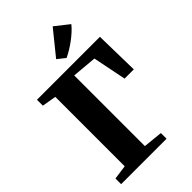

<svg xmlns="http://www.w3.org/2000/svg" viewBox="-291 -1098 1197 1197"><g transform="rotate(-45 307.5 -499.0)"><path d="M30 0V-50L124.5 -63V-675L31 -691V-743H586L592 -450H510.5L466 -671.5L302.5 -686V-63L430.5 -50V0ZM345.5 -797 294.5 -837.5 424 -997.5 516 -925Q500.5 -905.5 480.2 -887.2Q460 -869 437.5 -852.2Q415 -835.5 391.8 -821.5Q368.5 -807.5 346.5 -797Z"/></g></svg>

Font: Merriweather 60pt Black
Style: Regular
Weight: 900
Version: Version 2.100